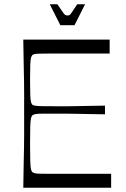

<svg xmlns="http://www.w3.org/2000/svg" viewBox="-20 -887 593 907"><path d="M90 0Q91 -72 92 -118Q93 -164 93.5 -194.5Q94 -225 94 -247.5Q94 -270 94 -293.5Q94 -317 94 -350Q94 -383 94 -406.5Q94 -430 94 -452.5Q94 -475 93.5 -505.5Q93 -536 92 -582Q91 -628 90 -700H498V-634Q475 -634 451 -634Q427 -634 402 -634Q377 -634 350 -634Q323 -634 294 -634Q242 -634 211.5 -634Q181 -634 165.5 -633.5Q150 -633 143.5 -631.5Q137 -630 133 -627Q129 -623 126.5 -614Q124 -605 123 -581.5Q122 -558 122 -510Q122 -462 123 -438Q124 -414 126.5 -405Q129 -396 133 -392Q138 -389 147 -387.5Q156 -386 180.5 -385.5Q205 -385 254 -385Q280 -385 296.5 -385Q313 -385 332.5 -385.5Q352 -386 385 -386.5Q418 -387 476 -388V-347Q418 -348 385 -348.5Q352 -349 332.5 -349.5Q313 -350 296.5 -350Q280 -350 254 -350Q205 -350 181 -350Q157 -350 147.5 -348Q138 -346 134 -343Q129 -339 126.5 -328.5Q124 -318 123 -291Q122 -264 122 -208Q122 -152 123 -124.5Q124 -97 126.5 -87Q129 -77 134 -73Q137 -71 143.5 -69Q150 -67 165.5 -66.5Q181 -66 211.5 -66Q242 -66 294 -66Q324 -66 352 -66Q380 -66 405.5 -66Q431 -66 456 -66Q481 -66 505 -66V0ZM265 -768 215 -867H251Q269 -840 277 -829Q285 -818 289 -816Q293 -814 298 -814Q305 -814 308.5 -816Q312 -818 319.5 -829Q327 -840 345 -867H382L332 -768Z"/></svg>

Font: Ojuju
Style: Regular
Weight: 400
Designer: Chisaokwu Joboson, Mirko Velimirovic
Foundry: Udi Foundry
Version: Version 1.000